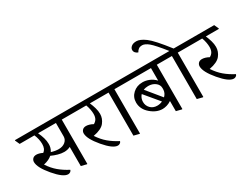

<svg xmlns="http://www.w3.org/2000/svg" viewBox="-109 -1574 2858 2221"><g transform="rotate(-30 1320.0 -464.0)"><path d="M248 -584.5Q269 -539.6 281.2 -498.3Q293.5 -457 293.5 -415.5Q293.5 -390.6 287.6 -368.4Q281.7 -346.2 266.6 -322.3Q292.5 -314 318.1 -309.8Q343.8 -305.7 363.3 -305.7Q417 -305.7 451.4 -333.7Q485.8 -361.8 486.3 -405.3V-584.5ZM564.5 -584.5V5.9L560.1 9.3L486.3 -9.3V-264.6Q464.4 -253.9 444.1 -249.8Q423.8 -245.6 403.8 -245.6Q365.7 -245.6 322.3 -257.8Q278.8 -270 239.3 -288.6Q219.7 -271 192.6 -258.1Q165.5 -245.1 126.5 -236.3Q171.9 -166.5 229 -118.4Q286.1 -70.3 359.9 -32.2Q356.4 -17.1 342.8 -8.1Q329.1 1 314 1Q249 1 144.5 -122.3Q40 -245.6 40 -318.8Q40 -344.2 56.9 -362.3Q73.7 -380.4 106 -380.4Q122.1 -380.4 142.8 -375Q163.6 -369.6 186 -357.9Q208 -374 218 -397.7Q228 -421.4 228 -455.1Q228 -483.9 220.9 -517.3Q213.9 -550.8 199.2 -584.5H2L-25.4 -645L-22.5 -649.4H666L693.4 -588.9L690.4 -584.5Z M1113.3 -584.5H939.9Q958 -543 970 -501.2Q981.9 -459.5 981.9 -420.9Q981.9 -359.9 941.2 -308.1Q900.4 -256.3 790.5 -236.3Q837.4 -165 893.8 -117.7Q950.2 -70.3 1023.9 -32.2Q1020.5 -17.1 1006.8 -8.1Q993.2 1 978 1Q913.1 1 808.6 -122.3Q704.1 -245.6 704.1 -318.8Q704.1 -344.2 720.9 -362.3Q737.8 -380.4 770 -380.4Q788.1 -380.4 811.5 -373.8Q835 -367.2 859.9 -353Q889.6 -369.1 903.1 -394.5Q916.5 -419.9 916.5 -458Q916.5 -483.9 910.4 -517.3Q904.3 -550.8 891.6 -584.5H666L638.7 -645L641.6 -649.4H1088.9L1116.2 -588.9Z M1263.2 9.3 1189.5 -9.3V-584.5H1088.9L1061.5 -645L1064.5 -649.4H1368.7L1396 -588.9L1393.1 -584.5H1267.6V5.9Z M1834 -584.5V5.9L1829.6 9.3L1755.9 -9.3V-145Q1725.1 -124 1694.3 -115.5Q1663.6 -106.9 1638.2 -106.9Q1557.1 -106.9 1482.2 -171.4Q1407.2 -235.8 1407.2 -325.2Q1407.2 -396 1458.7 -443.8Q1510.3 -491.7 1587.4 -491.7Q1630.9 -491.7 1675 -473.9Q1719.2 -456.1 1755.9 -417.5V-584.5H1368.7L1341.3 -645L1344.2 -649.4H1935.1L1962.4 -588.9L1959.5 -584.5ZM1755.9 -301.8V-318.4Q1755.9 -362.3 1717.3 -391.8Q1678.7 -421.4 1622.6 -421.4Q1606 -421.4 1589.4 -418.2Q1572.8 -415 1559.1 -408.7L1717.3 -215.8Q1734.9 -232.4 1745.4 -254.6Q1755.9 -276.9 1755.9 -301.8ZM1480 -291.5Q1480 -240.7 1514.2 -205.8Q1548.3 -170.9 1603.5 -170.9Q1620.6 -170.9 1639.2 -174.8Q1657.7 -178.7 1672.9 -186.5L1513.2 -377.9Q1497.6 -360.8 1488.8 -338.6Q1480 -316.4 1480 -291.5Z M2113.8 -584.5V5.9L2109.4 9.3L2035.6 -9.3V-584.5H1935.1L1907.7 -645L1910.6 -649.4H2039.6Q1931.6 -785.2 1883.3 -825Q1835 -864.7 1796.9 -864.7Q1770 -864.7 1751.2 -851.8Q1732.4 -838.9 1720.2 -814.5Q1699.2 -821.3 1685.5 -836.9Q1671.9 -852.5 1671.9 -873Q1671.9 -898.9 1695.8 -918.7Q1719.7 -938.5 1763.2 -938.5Q1812.5 -938.5 1882.1 -887.2Q1951.7 -835.9 2096.2 -649.4H2214.8L2242.2 -588.9L2239.3 -584.5Z M2662.1 -584.5H2488.8Q2506.8 -543 2518.8 -501.2Q2530.8 -459.5 2530.8 -420.9Q2530.8 -359.9 2490 -308.1Q2449.2 -256.3 2339.4 -236.3Q2386.2 -165 2442.6 -117.7Q2499 -70.3 2572.8 -32.2Q2569.3 -17.1 2555.7 -8.1Q2542 1 2526.9 1Q2461.9 1 2357.4 -122.3Q2252.9 -245.6 2252.9 -318.8Q2252.9 -344.2 2269.8 -362.3Q2286.6 -380.4 2318.8 -380.4Q2336.9 -380.4 2360.4 -373.8Q2383.8 -367.2 2408.7 -353Q2438.5 -369.1 2451.9 -394.5Q2465.3 -419.9 2465.3 -458Q2465.3 -483.9 2459.2 -517.3Q2453.1 -550.8 2440.4 -584.5H2214.8L2187.5 -645L2190.4 -649.4H2637.7L2665 -588.9Z"/></g></svg>

Font: Sitara
Style: Regular
Weight: 400
Designer: Neelakash Kshetrimayum
Foundry: Neelakash Kshetrimayum
Version: Version 1.000;PS Version 1.000;PS 1.0;hotconv 1.;hotconv 1.0